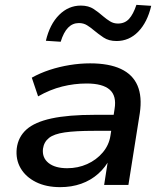

<svg xmlns="http://www.w3.org/2000/svg" viewBox="-20 -762 672 791"><path d="M228 9Q170 9 128 -12Q86 -33 65 -69Q44 -105 49 -151Q55 -198 89 -228.5Q123 -259 192 -274Q261 -289 371 -289H464L454 -223H367Q291 -223 246.5 -216.5Q202 -210 181.5 -193.5Q161 -177 157 -149Q153 -112 180 -90.5Q207 -69 257 -69Q301 -69 339 -86Q377 -103 403 -133.5Q429 -164 435 -203L452 -313Q461 -367 432 -392.5Q403 -418 337 -418Q286 -418 236 -405.5Q186 -393 137 -365L111 -442Q145 -461 184.5 -474Q224 -487 267 -494Q310 -501 351 -501Q429 -501 478 -478Q527 -455 546.5 -409.5Q566 -364 556 -296L509 0H409L426 -109H433Q415 -73 384.5 -46Q354 -19 314.5 -5Q275 9 228 9ZM230 -590 169 -594Q185 -662 223.5 -700.5Q262 -739 313 -739Q345 -739 366.5 -724.5Q388 -710 406 -694Q419 -683 433.5 -674Q448 -665 466 -665Q494 -665 511.5 -684Q529 -703 542 -742L603 -738Q587 -670 549.5 -631.5Q512 -593 460 -593Q428 -593 406.5 -607.5Q385 -622 367 -637Q353 -649 338.5 -658Q324 -667 305 -667Q279 -667 260.5 -648Q242 -629 230 -590Z"/></svg>

Font: Nunito Sans 10pt SemiExpanded SemiBold
Style: Italic
Weight: 600
Width: 6
Italic angle: -9°
Designer: Vernon Adams
Foundry: Vernon Adams
Version: Version 3.101;gftools[0.9.27]